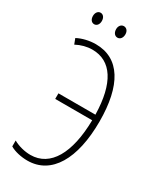

<svg xmlns="http://www.w3.org/2000/svg" viewBox="-222 -959 872 1043"><g transform="rotate(30 213.5 -437.5)"><path d="M56 -849C56 -828 67 -813 84 -813C100 -813 112 -827 112 -849C112 -871 100 -885 84 -885C67 -885 56 -869 56 -849ZM201 -850C201 -828 213 -813 230 -813C247 -813 259 -828 259 -850C259 -872 246 -885 230 -885C213 -885 201 -870 201 -850ZM140 10C290 10 374 -135 374 -370C374 -596 297 -724 147 -724C107 -724 65 -714 33 -697L46 -663C78 -680 112 -689 146 -689C265 -689 332 -586 336 -391H104V-356H336C333 -148 263 -25 139 -25C103 -25 63 -35 31 -53V-16C59 1 102 10 140 10Z"/></g></svg>

Font: Noto Sans ExtraCondensed ExtraLight
Style: Regular
Weight: 200
Width: 2
Designer: Monotype Design Team
Foundry: Monotype Imaging Inc.
Version: Version 2.013